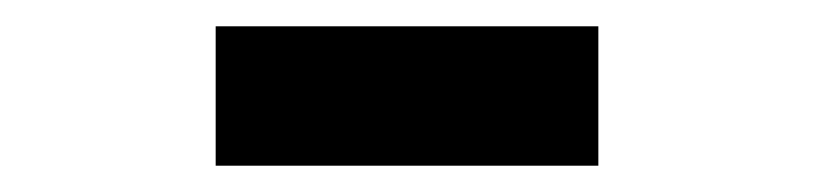

<svg xmlns="http://www.w3.org/2000/svg" viewBox="-20 -692 619 146"><path d="M435 -566V-672H144V-566Z"/></svg>

Font: Falling Sky
Style: Bd+
Weight: 400
Designer: Paul D. Hunt
Foundry: Adobe Systems Incorporated
Version: Version 1.02